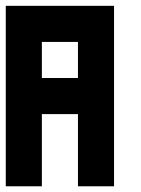

<svg xmlns="http://www.w3.org/2000/svg" viewBox="-20 -445 488 665"><path d="M250 -174.8V-299.8H125V-174.8ZM0 200.2V-424.8H375V200.2H250V-49.8H125V200.2Z"/></svg>

Font: Ishtika
Style: Block
Weight: 400
Designer: Kailash Nadh
Version: Version 2.3